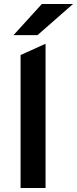

<svg xmlns="http://www.w3.org/2000/svg" viewBox="-20 -941 386 961"><path d="M83 0V-665.5L208 -722V0ZM47.5 -765 189.5 -921H345.5L167.5 -765Z"/></svg>

Font: Overpass
Style: Bold
Weight: 700
Designer: Delve Withrington, Dave Bailey, Thomas Jockin
Foundry: Delve Fonts LLC
Version: Version 4.000; ttfautohint (v1.8.3)